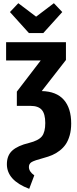

<svg xmlns="http://www.w3.org/2000/svg" viewBox="-20 -956 477 1197"><path d="M250 -750H160.2L42 -880.9L94.2 -936L205.1 -852.1L315.9 -936L368.2 -880.9ZM240.2 -388.2Q331.5 -386.2 377.7 -334Q423.8 -281.7 423.8 -186Q423.8 -145.5 414.6 -112.5Q405.3 -79.6 390.1 -57.1Q375 -34.7 352.3 -17.1Q329.6 0.5 305.7 10.7Q281.7 21 252 28.8Q193.4 44.4 176.8 54.7Q160.2 64.9 160.2 85Q160.2 113.8 193.8 137.2L162.1 221.2Q22.9 168.5 22.9 67.9Q22.9 13.2 56.6 -17.3Q90.3 -47.9 161.1 -64.9Q220.2 -79.6 241.2 -106Q262.2 -132.3 262.2 -189Q262.2 -246.1 240.5 -271Q218.8 -295.9 170.9 -295.9H85V-384.8L233.9 -579.1H18.1V-692.9H391.1V-582Z"/></svg>

Font: Fira Sans Compressed
Style: Bold
Weight: 700
Width: 1
Designer: Carrois Corporate & Edenspiekermann AG
Foundry: Carrois Corporate GbR & Edenspiekermann AG
Version: Version 4.203;PS 004.203;hotconv 1.0.88;makeotf.lib2.5.64775